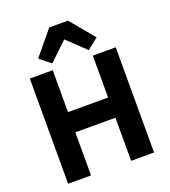

<svg xmlns="http://www.w3.org/2000/svg" viewBox="-167 -1077 1059 1197"><g transform="rotate(-20 362.0 -478.0)"><path d="M424 -956H300L168 -797L241 -739L362 -854L483 -739L556 -797ZM495 -286V0H647V-698H495V-420H229V-698H77V0H229V-286Z"/></g></svg>

Font: Braiins Sans
Style: Bold
Weight: 700
Designer: Mike Abbink, Paul van der Laan, Pieter van Rosmalen, Jiri Chlebus, Lubos Buracinsky
Foundry: Bold Monday, Sudetype
Version: Version 1.000;hotconv 1.0.109;makeotfexe 2.5.65596